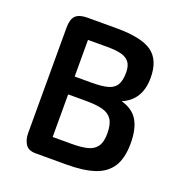

<svg xmlns="http://www.w3.org/2000/svg" viewBox="-112 -692 742 788"><g transform="rotate(20 259.0 -298.0)"><path d="M387 -322Q466 -355 466 -453Q466 -530 420 -563Q374 -596 266 -596H138Q102 -596 86.5 -580.5Q71 -565 71 -529V-67Q71 -40 83.5 -20Q96 0 128 0H263Q337 0 385 -16Q433 -32 457 -69.5Q481 -107 481 -172Q481 -233 460 -270Q439 -307 387 -322ZM171 -351V-511H256Q291 -511 314.5 -505.5Q338 -500 351 -484.5Q364 -469 364 -438Q364 -401 351.5 -382.5Q339 -364 313 -357.5Q287 -351 245 -351ZM171 -87V-273H250Q294 -273 322 -265.5Q350 -258 363.5 -237.5Q377 -217 377 -177Q377 -140 363.5 -120.5Q350 -101 323 -94Q296 -87 254 -87Z"/></g></svg>

Font: Beiruti SemiBold
Style: Regular
Weight: 600
Designer: Arlette Boutros
Foundry: Boutros
Version: Version 1.41